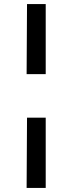

<svg xmlns="http://www.w3.org/2000/svg" viewBox="-20 -845 356 945"><path d="M205 -266V80H111L113 -266ZM205 -825V-480H111L113 -825Z"/></svg>

Font: Yaldevi SemiBold
Style: Regular
Weight: 600
Designer: Sol Matas, Rajitha Manaperi, Kosala Senevirathne
Foundry: Mooniak
Version: Version 1.100